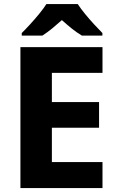

<svg xmlns="http://www.w3.org/2000/svg" viewBox="-20 -953 591 973"><path d="M499.4 0H83.5V-714H499.4V-583.8H242.9V-435.6H482V-305.7H242.9V-131.6H499.4ZM373.9 -932.5Q388.6 -909.9 411.1 -882.4Q433.6 -854.9 457.5 -829Q481.3 -803.2 498.9 -785.6V-772.5H395.2Q369.2 -787.9 344.5 -807.7Q319.9 -827.5 293.6 -851.1Q267.2 -827.5 243.9 -808.5Q220.7 -789.5 194.7 -772.5H90.2V-785.6Q109.2 -804.2 132.7 -829.9Q156.2 -855.5 178.5 -882.7Q200.8 -909.9 215.2 -932.5Z"/></svg>

Font: Noto Sans Oriya
Style: Regular
Weight: 400
Designer: Amélie Bonet and Sol Matas
Foundry: Google LLC
Version: Version 2.006